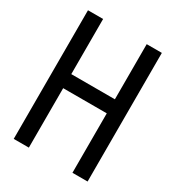

<svg xmlns="http://www.w3.org/2000/svg" viewBox="-172 -818 845 923"><g transform="rotate(30 250.0 -357.0)"><path d="M45 -714H129V-408H371V-714H455V0H371V-330H129V0H45Z"/></g></svg>

Font: Noto Sans Mono UI Cond
Style: Regular
Weight: 400
Width: 3
Monospace: yes
Designer: Monotype Design team
Foundry: Monotype Imaging Inc.
Version: Version 1.000